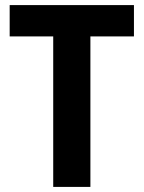

<svg xmlns="http://www.w3.org/2000/svg" viewBox="-20 -734 564 754"><path d="M335 0H189V-591H18V-714H506V-591H335Z"/></svg>

Font: Noto Sans Arabic SemCond
Style: Bold
Weight: 700
Width: 4
Designer: Monotype Design Team, Nadine Chahine, Nizar Qandah and Khaled Hosny
Foundry: Monotype Imaging Inc.
Version: Version 2.012; ttfautohint (v1.8.4.7-5d5b)